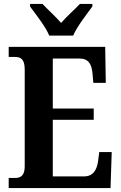

<svg xmlns="http://www.w3.org/2000/svg" viewBox="-20 -951 611 971"><path d="M229 -771H350C369 -816 419 -880 447 -918V-931H384C360 -905 315 -866 289 -835C263 -866 219 -905 195 -931H132V-918C160 -880 211 -816 229 -771ZM24 0H539L545 -182H482L476 -136C470 -92 451 -59 406 -59H247V-345H454V-402H247V-655H382C428 -655 444 -626 448 -578L452 -532H515L512 -714H24V-663H55C82 -663 105 -655 105 -600V-109C105 -66 87 -51 57 -51H24Z"/></svg>

Font: Noto Serif Ethiopic Condensed
Style: Bold
Weight: 700
Width: 3
Designer: Monotype Design Team
Foundry: Monotype Imaging Inc.
Version: Version 2.102